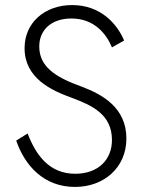

<svg xmlns="http://www.w3.org/2000/svg" viewBox="-20 -729 564 758"><path d="M89 -202 44 -174C78 -75 153 9 276 9C391 9 479 -68 479 -182C479 -305 383 -356 305 -386C192 -426 135 -469 135 -546C135 -609 181 -656 262 -656C352 -656 400 -595 422 -542L470 -569C442 -636 376 -709 265 -709C156 -709 77 -639 77 -539C77 -420 183 -372 263 -343C343 -313 422 -278 422 -176C422 -99 368 -43 277 -43C176 -43 123 -114 89 -202Z"/></svg>

Font: Jost Light
Style: Regular
Weight: 300
Version: Version 3.710